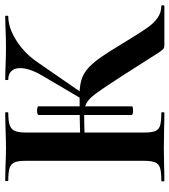

<svg xmlns="http://www.w3.org/2000/svg" viewBox="24 -690 665 754"><g transform="rotate(-90 357.0 -312.5)"><path d="M502 -63 435 -168Q388 -241 367.5 -268.5Q347 -296 330 -305.5Q313 -315 284 -315Q240 -315 174 -312L173 -330Q265 -333 364 -333Q404 -333 431.5 -322Q459 -311 485.5 -280.5Q512 -250 549 -188L578 -141Q608 -92 625.5 -67Q643 -42 664 -27Q685 -12 711 -12Q714 -12 714 -6Q714 0 711 0H557Q548 0 543.5 -3Q539 -6 528.5 -21.5Q518 -37 502 -63ZM25 -12Q59 -12 75 -17Q91 -22 97 -36.5Q103 -51 103 -81V-544Q103 -574 97 -588Q91 -602 75.5 -607.5Q60 -613 26 -613Q23 -613 23 -619Q23 -625 26 -625L79 -624Q125 -622 152 -622Q186 -622 236 -624L291 -625Q294 -625 294 -619Q294 -613 291 -613Q258 -613 242 -607Q226 -601 220 -586.5Q214 -572 214 -542V-81Q214 -51 219.5 -36.5Q225 -22 241 -17Q257 -12 291 -12Q294 -12 294 -6Q294 0 291 0Q256 0 235 -1L152 -2L79 -1Q59 0 25 0Q22 0 22 -6Q22 -12 25 -12ZM300 -500Q306 -500 311.5 -498.5Q317 -497 317 -495V-127Q317 -125 311.5 -124Q306 -123 300 -123Q294 -123 288.5 -124.5Q283 -126 283 -127V-495Q283 -497 288.5 -498.5Q294 -500 300 -500ZM347 -326 436 -477Q467 -529 467 -566Q467 -589 455 -601Q443 -613 422 -613Q420 -613 420 -619Q420 -625 422 -625L468 -624Q512 -622 546 -622Q585 -622 627 -624L670 -625Q673 -625 673 -619Q673 -613 670 -613Q626 -613 576.5 -582Q527 -551 492 -501L365 -317Z"/></g></svg>

Font: Cormorant SC
Style: Bold
Weight: 700
Designer: Christian Thalmann (Catharsis Fonts)
Foundry: Catharsis Fonts
Version: Version 4.000